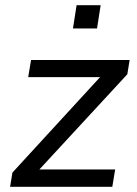

<svg xmlns="http://www.w3.org/2000/svg" viewBox="-20 -722 531 742"><path d="M19 0 28 -55 387 -446 390 -424H89L100 -490H481L472 -435L109 -42L107 -67H425L414 0ZM262 -612 276 -702H369L355 -612Z"/></svg>

Font: Nunito Sans 10pt
Style: Italic
Weight: 400
Italic angle: -9°
Designer: Vernon Adams
Foundry: Vernon Adams
Version: Version 3.101;gftools[0.9.27]